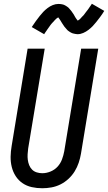

<svg xmlns="http://www.w3.org/2000/svg" viewBox="-20 -994 575 1022"><path d="M205 8Q176 8 149 2Q122 -4 100 -19Q78 -34 63.5 -56.5Q49 -79 42.5 -105.5Q36 -132 36.5 -160Q37 -188 42 -217L127 -735H218L130 -204Q128 -189 127 -173.5Q126 -158 128 -143Q130 -128 135.5 -114.5Q141 -101 151 -91Q161 -81 175.5 -76.5Q190 -72 205 -72Q227 -72 249 -81Q271 -90 286.5 -107Q302 -124 310 -145.5Q318 -167 322 -189L412 -735H503L411 -176Q407 -152 399 -128Q391 -104 377.5 -82Q364 -60 344.5 -42Q325 -24 302 -12.5Q279 -1 254 3.5Q229 8 205 8ZM215 -812 149 -850Q160 -867 171 -882Q182 -897 191.5 -909Q201 -921 210.5 -931Q220 -941 233 -951Q246 -961 261 -967Q276 -973 291 -973Q296 -973 301 -972.5Q306 -972 311 -971Q316 -970 320 -968.5Q324 -967 328 -964.5Q332 -962 336 -959.5Q340 -957 343.5 -954Q347 -951 349.5 -947.5Q352 -944 355.5 -940.5Q359 -937 361.5 -933Q364 -929 366.5 -925.5Q369 -922 371.5 -918.5Q374 -915 375.5 -911.5Q377 -908 380.5 -902.5Q384 -897 386.5 -893.5Q389 -890 392 -886.5Q395 -883 395 -882H391L395 -885Q399 -887 402 -889.5Q405 -892 408 -895Q411 -898 412.5 -900Q414 -902 416 -904Q418 -906 420 -908Q422 -910 424.5 -912.5Q427 -915 428.5 -917.5Q430 -920 432.5 -923Q435 -926 437 -929Q439 -932 442 -935.5Q445 -939 447.5 -942.5Q450 -946 452.5 -949.5Q455 -953 457.5 -957Q460 -961 463.5 -965.5Q467 -970 469 -974L535 -936Q524 -918 513 -903.5Q502 -889 492.5 -877Q483 -865 473.5 -855Q464 -845 451 -835Q438 -825 423 -818.5Q408 -812 393 -812Q388 -812 383 -813Q378 -814 373 -815Q368 -816 364 -817.5Q360 -819 356 -821.5Q352 -824 348 -826.5Q344 -829 340.5 -832Q337 -835 334.5 -838.5Q332 -842 328.5 -845.5Q325 -849 322.5 -852.5Q320 -856 317.5 -860Q315 -864 312.5 -867.5Q310 -871 308 -874.5Q306 -878 303 -883Q300 -888 297 -892Q294 -896 291.5 -899.5Q289 -903 289 -904H293Q293 -903 289 -901Q285 -899 282 -896.5Q279 -894 276 -891Q273 -888 271 -886Q269 -884 267.5 -882Q266 -880 264 -878Q262 -876 259.5 -873.5Q257 -871 255 -868.5Q253 -866 250.5 -863Q248 -860 246 -857Q244 -854 241.5 -850.5Q239 -847 236.5 -843.5Q234 -840 231.5 -836.5Q229 -833 226.5 -829Q224 -825 220.5 -820.5Q217 -816 215 -812Z"/></svg>

Font: Iosevka Medium Oblique
Style: Regular
Weight: 500
Italic angle: -9°
Monospace: yes
Designer: Belleve Invis
Foundry: Belleve Invis
Version: Version 32.5.0; ttfautohint (v1.8.4)